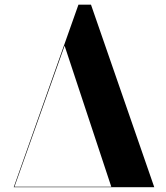

<svg xmlns="http://www.w3.org/2000/svg" viewBox="-20 -784 696 804"><path d="M361 -764.5H308.5L37.5 0H626ZM250.5 -592.5 446 -2H40.5Z"/></svg>

Font: Bodoni* 96pt
Style: Bold
Weight: 700
Version: Version 2.3